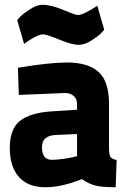

<svg xmlns="http://www.w3.org/2000/svg" viewBox="-20 -773 576 805"><path d="M437 -339V-154Q437 -125 443 -115.5Q449 -106 469 -102L465 12Q405 12 378 4.5Q351 -3 323 -22Q239 12 170 12Q97 12 59 -31.5Q21 -75 21 -152Q21 -232 63.5 -266Q106 -300 195 -306L303 -313V-338Q303 -358 289 -370.5Q275 -383 253 -383L59 -375L55 -489Q188 -511 261 -511Q349 -511 393 -471.5Q437 -432 437 -339ZM303 -211 212 -207Q156 -204 156 -156Q156 -103 197 -103Q215 -103 241.5 -106.5Q268 -110 286 -114L303 -118ZM388 -749 417 -648Q411 -641 400.5 -630.5Q390 -620 362 -602.5Q334 -585 310 -585Q282 -585 228.5 -607Q175 -629 161 -629Q149 -629 129 -619Q109 -609 95 -599L81 -589L52 -689Q58 -696 68.5 -706.5Q79 -717 107 -735Q135 -753 159 -753Q194 -753 245 -731.5Q296 -710 306 -710Q318 -710 338.5 -720Q359 -730 374 -740Z"/></svg>

Font: TitilliumText22L Xb
Style: Bold
Weight: 400
Designer: Campivisivi
Foundry: Campivisivi
Version: 1.000